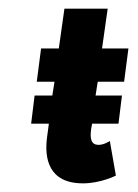

<svg xmlns="http://www.w3.org/2000/svg" viewBox="-20 -416 320 444"><path d="M116 -304H75L65 -227H106L101 -195H60L52 -130H93L89 -100C82 -50 92 8 172 8C213 8 248 -10 248 -10L234 -90C234 -90 221 -81 208 -81C192 -81 187 -93 191 -119L193 -130H254L262 -195H201L206 -227H267L277 -304H216L229 -396H129Z"/></svg>

Font: Hussar Tani
Style: Kurs
Weight: 700
Foundry: Cannot Into Space Fonts
Version: Version 0.92